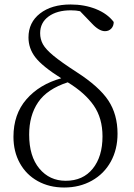

<svg xmlns="http://www.w3.org/2000/svg" viewBox="-20 -822 599 856"><path d="M40 -212Q40 -313 98 -379.5Q156 -446 253 -473Q169 -526 138 -566Q107 -606 107 -655Q107 -722 158.5 -762Q210 -802 295 -802Q357 -802 408 -781.5Q459 -761 487 -724Q487 -706 476 -694.5Q465 -683 448 -683Q421 -683 388 -719L337 -772Q320 -776 296 -776Q234 -776 196.5 -748.5Q159 -721 159 -674Q159 -647 171.5 -624.5Q184 -602 218.5 -573.5Q253 -545 321 -501Q422 -436 463 -374Q504 -312 504 -226Q504 -156 474 -101.5Q444 -47 389.5 -16.5Q335 14 266 14Q200 14 148.5 -14.5Q97 -43 68.5 -94.5Q40 -146 40 -212ZM110 -222Q110 -125 155.5 -70.5Q201 -16 273 -16Q350 -16 393.5 -70Q437 -124 437 -214Q437 -295 398 -351.5Q359 -408 282 -455Q190 -425 150 -366Q110 -307 110 -222Z"/></svg>

Font: GL-CurulMinamoto Light
Style: Regular
Weight: 300
Designer: Eunice (kana); Ryoko NISHIZUKA 西塚涼子 (ideographs); Frank Grießhammer (Latin, Greek & Cyrillic); Wenlong ZHANG
Foundry: Gutenberg Labo; Adobe
Version: Version 1.002